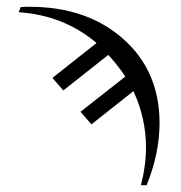

<svg xmlns="http://www.w3.org/2000/svg" viewBox="-20 -563 535 567"><path d="M265.1 -436Q168 -518.1 35.2 -526.9L41 -542Q48.8 -543 66.9 -543Q236.8 -543 344 -448Q451.2 -353 451.2 -199.2Q451.2 -110.4 413.1 -16.1H396Q411.1 -73.2 411.1 -127.9Q411.1 -213.9 374 -293.9L250 -195.8L217.8 -232.9L350.1 -336.9Q328.1 -370.1 299.8 -400.9L167 -295.9L134.8 -333Z"/></svg>

Font: Linux Libertine Display
Style: Regular
Weight: 400
Designer: Philipp H. Poll
Foundry: Philipp H. Poll
Version: Version 5.0.9